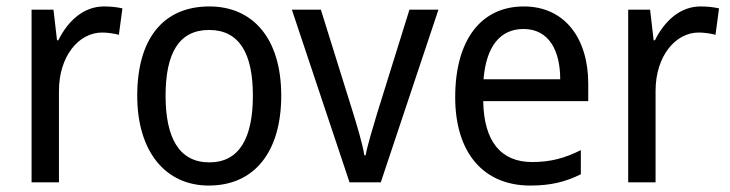

<svg xmlns="http://www.w3.org/2000/svg" viewBox="-20 -566 2265 596"><path d="M303 -546C239 -546 191 -501 161 -441H157L146 -536H78V0H163V-284C163 -391 224 -465 297 -465C314 -465 334 -462 349 -458L360 -540C343 -544 322 -546 303 -546Z M853 -269C853 -448 764 -546 630 -546C487 -546 406 -446 406 -269C406 -95 494 10 628 10C770 10 853 -95 853 -269ZM494 -269C494 -400 535 -473 629 -473C723 -473 765 -400 765 -269C765 -138 723 -62 630 -62C536 -62 494 -138 494 -269Z M1065 0H1162L1341 -536H1251L1150 -212C1137 -168 1120 -113 1115 -84H1111C1105 -121 1088 -177 1075 -219L976 -536H886Z M1606 -546C1474 -546 1393 -443 1393 -264C1393 -94 1479 10 1626 10C1689 10 1734 -1 1783 -25V-100C1733 -75 1689 -63 1632 -63C1535 -63 1482 -127 1480 -252H1806V-306C1806 -447 1733 -546 1606 -546ZM1605 -476C1684 -476 1719 -409 1719 -320H1481C1489 -421 1532 -476 1605 -476Z M2155 -546C2091 -546 2043 -501 2013 -441H2009L1998 -536H1930V0H2015V-284C2015 -391 2076 -465 2149 -465C2166 -465 2186 -462 2201 -458L2212 -540C2195 -544 2174 -546 2155 -546Z"/></svg>

Font: Noto Sans Arabic UI SmCn
Style: Regular
Weight: 400
Width: 4
Designer: Monotype Design Team, Nadine Chahine and Nizar Qandah
Foundry: Monotype Imaging Inc.
Version: Version 2.010